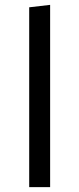

<svg xmlns="http://www.w3.org/2000/svg" viewBox="-20 -769 326 789"><path d="M186 0H100V-739L186 -749Z"/></svg>

Font: Trujillo
Style: Regular
Weight: 400
Designer: Fira Sans original fonts by bBox Type GmbH, Carrois Corporate GbR, & Edenspiekermann AG / Changes by Cristiano Sobral
Foundry: Fira Sans original fonts by bBox Type GmbH, Carrois Corporate GbR, & Edenspiekermann AG / Changes by Cristiano Sobral
Version: Version 4.301;October 17, 2021;FontCreator 14.0.0.2814 64-bi